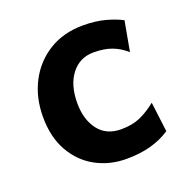

<svg xmlns="http://www.w3.org/2000/svg" viewBox="-100 -603 698 711"><g transform="rotate(-20 249.5 -248.0)"><path d="M450.2 -473.1 428.7 -355Q403.3 -377.9 373 -389.2Q342.8 -400.4 301.3 -400.4Q246.6 -400.4 213.6 -357.9Q180.7 -315.4 180.7 -244.1Q180.7 -179.7 211.7 -138.7Q242.7 -97.7 301.3 -97.7Q345.2 -97.7 377 -111.8Q408.7 -126 440.4 -151.4L455.1 -34.2Q421.9 -11.7 379.4 0.2Q336.9 12.2 282.2 12.2Q216.8 12.2 162.6 -17.1Q108.4 -46.4 76.2 -102.8Q43.9 -159.2 43.9 -239.3Q43.9 -315.4 75.4 -376.2Q106.9 -437 164.3 -472.4Q221.7 -507.8 298.8 -507.8Q347.2 -507.8 385.3 -497.6Q423.3 -487.3 450.2 -473.1Z"/></g></svg>

Font: Andika
Style: Bold
Weight: 700
Designer: Victor Gaultney, Annie Olsen, Julie Remington, Don Collingsworth, Eric Hays, Becca Hirsbrunner
Foundry: SIL International
Version: Version 6.101